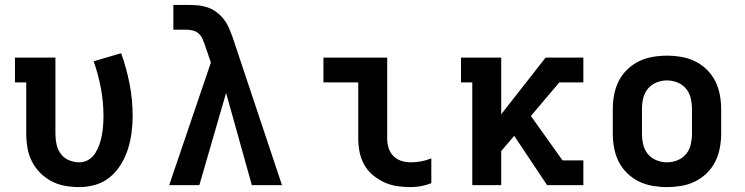

<svg xmlns="http://www.w3.org/2000/svg" viewBox="-20 -755 3040 783"><path d="M304 8Q275 8 246 3Q217 -2 191 -15.5Q165 -29 144 -50Q123 -71 110 -97Q97 -123 92 -152Q87 -181 87 -210V-419H41V-520H206V-210Q206 -188 210.5 -166.5Q215 -145 228 -127.5Q241 -110 261.5 -101.5Q282 -93 304 -93Q324 -93 341 -103.5Q358 -114 368.5 -130.5Q379 -147 385.5 -166Q392 -185 395.5 -204Q399 -223 400.5 -242.5Q402 -262 402 -282Q402 -339 391.5 -395Q381 -451 362 -505L474 -538Q496 -477 508.5 -412.5Q521 -348 521 -282Q521 -248 516.5 -214Q512 -180 502 -148Q492 -116 474 -86Q456 -56 430 -34Q404 -12 371 -2Q338 8 304 8Z M670 0 840 -500 817 -567V-568Q812 -582 806.5 -595Q801 -608 791 -617.5Q781 -627 767 -630.5Q753 -634 739 -634H687V-735H739Q761 -735 782.5 -733.5Q804 -732 824.5 -725.5Q845 -719 862.5 -706Q880 -693 893 -676Q906 -659 914.5 -639Q923 -619 930 -599L1130 0H1007L902 -376L793 0Z M1655 8Q1627 8 1599.5 4Q1572 0 1547 -11.5Q1522 -23 1500.5 -41Q1479 -59 1465.5 -83Q1452 -107 1446.5 -134.5Q1441 -162 1441 -189V-419H1299V-520H1559V-189Q1559 -170 1565 -151Q1571 -132 1584.5 -118.5Q1598 -105 1616.5 -99Q1635 -93 1655 -93Q1676 -93 1697.5 -97Q1719 -101 1739 -109V-8Q1719 0 1697.5 4Q1676 8 1655 8Z M2211 0 2077 -201 2024 -139V0H1906V-419H1860V-520H2024V-289L2205 -520H2359V-419H2261L2145 -282L2274 -101H2359V0Z M2700 8Q2671 8 2641.5 3Q2612 -2 2585.5 -15Q2559 -28 2537.5 -49Q2516 -70 2503 -96Q2490 -122 2484.5 -151.5Q2479 -181 2479 -210V-310Q2479 -339 2484.5 -368.5Q2490 -398 2503 -424Q2516 -450 2537.5 -471Q2559 -492 2585.5 -505Q2612 -518 2641.5 -523Q2671 -528 2700 -528Q2729 -528 2758.5 -523Q2788 -518 2814.5 -505Q2841 -492 2862.5 -471Q2884 -450 2897 -424Q2910 -398 2915.5 -368.5Q2921 -339 2921 -310V-210Q2921 -181 2915.5 -151.5Q2910 -122 2897 -96Q2884 -70 2862.5 -49Q2841 -28 2814.5 -15Q2788 -2 2758.5 3Q2729 8 2700 8ZM2700 -93Q2722 -93 2743 -101.5Q2764 -110 2778 -127Q2792 -144 2797 -166Q2802 -188 2802 -210V-310Q2802 -332 2797 -354Q2792 -376 2778 -393Q2764 -410 2743 -418.5Q2722 -427 2700 -427Q2678 -427 2657 -418.5Q2636 -410 2622 -393Q2608 -376 2603 -354Q2598 -332 2598 -310V-210Q2598 -188 2603 -166Q2608 -144 2622 -127Q2636 -110 2657 -101.5Q2678 -93 2700 -93Z"/></svg>

Font: Iosevka HT Extended
Style: Bold
Weight: 700
Width: 7
Monospace: yes
Designer: Belleve Invis
Foundry: Belleve Invis
Version: Version 32.3.0; ttfautohint (v1.8.4)